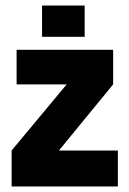

<svg xmlns="http://www.w3.org/2000/svg" viewBox="-20 -674 465 694"><path d="M406 0H22V-130L221 -369H40V-494H389V-369L193 -130H406ZM132 -541V-654H286V-541Z"/></svg>

Font: Blinker
Style: Regular
Weight: 400
Designer: Juergen Huber
Foundry: supertype
Version: 1.017